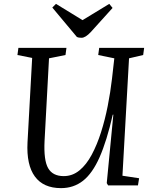

<svg xmlns="http://www.w3.org/2000/svg" viewBox="-20 -957 791 991"><path d="M612 -50 698 -37 692 0H538L531 -12L565 -365H562Q531 -229 494 -145.5Q457 -62 408.5 -24Q360 14 295 14Q204 14 160 -46Q116 -106 122 -222L146 -658L70 -673L75 -710H323L318 -673L233 -656L210 -230Q205 -130 228.5 -89Q252 -48 309 -48Q354 -48 390 -77.5Q426 -107 453.5 -158.5Q481 -210 501.5 -274.5Q522 -339 536 -410Q550 -481 558 -550L570 -656L487 -673L492 -710H724L719 -673L646 -656ZM250 -918 269 -937 406 -853 544 -937 561 -916 449 -792Q421 -762 401 -762Q392 -762 387 -763Q382 -764 377 -766Z"/></svg>

Font: Literata 36pt
Style: Italic
Weight: 400
Italic angle: -2°
Designer: Latin by Veronika Burian and Jose Scaglione. Greek by Irene Vlachou. Cyrillic by Vera Evstafieva
Foundry: TypeTogether
Version: Version 3.002